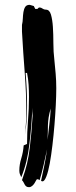

<svg xmlns="http://www.w3.org/2000/svg" viewBox="-20 -798 313 795"><path d="M74 -61Q95 -118 103 -184.5Q111 -251 115 -318Q115 -328 114 -337Q114 -345 114 -352Q111 -278 102 -204Q94 -128 68 -64Q64 -72 62 -78Q60 -84 60 -92Q60 -116 68 -142Q76 -168 78 -196L92 -202Q92 -251 96 -299.5Q100 -348 100 -397Q100 -422 98.5 -446Q97 -470 92 -496H86Q92 -425 92 -360Q92 -327 90 -297Q88 -269 83 -240Q86 -262 87 -282Q89 -305 89 -331Q89 -412 82.5 -495.5Q76 -579 71 -667V-695Q74 -707 74.5 -721Q75 -735 77 -748Q79 -761 84.5 -769.5Q90 -778 103 -778L120 -773L126 -761H135Q139 -767 144 -767Q150 -767 156 -762.5Q162 -758 170 -758Q185 -758 191 -737.5Q197 -717 199 -686.5Q201 -656 201 -619.5Q201 -583 205 -551Q208 -522 210.5 -492.5Q213 -463 213 -433Q213 -403 211 -363Q209 -323 205.5 -280.5Q202 -238 197 -196Q192 -154 186 -121Q180 -88 172 -67.5Q164 -47 156 -47Q154 -47 150 -49Q157 -81 163.5 -113Q170 -145 175 -180Q168 -148 160.5 -114.5Q153 -81 144 -52Q140 -56 134 -56Q132 -56 129.5 -51Q127 -46 123 -39.5Q119 -33 113 -28Q107 -23 100 -23Q93 -23 89 -26Q85 -29 82.5 -33.5Q80 -38 77.5 -43Q75 -48 71 -52ZM190 -349Q184 -329 181.5 -312.5Q179 -296 178.5 -281Q178 -266 178 -250Q178 -236 177 -219Q181 -253 184 -281Q188 -311 190 -349ZM83 -236Q83 -238 83 -240Q83 -238 83 -236Z"/></svg>

Font: Finger Paint
Style: Regular
Weight: 400
Designer: Ralph du Carrois
Foundry: Ralph du Carrois
Version: Version 1.002